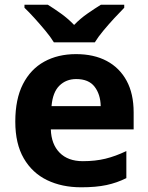

<svg xmlns="http://www.w3.org/2000/svg" viewBox="-20 -786 631 816"><path d="M303 -556Q379 -556 433.5 -527Q488 -498 518 -443Q548 -388 548 -308V-236H196Q198 -173 233.5 -137Q269 -101 332 -101Q385 -101 428 -111.5Q471 -122 517 -144V-29Q477 -9 432.5 0.5Q388 10 325 10Q243 10 180 -20.5Q117 -51 81 -113Q45 -175 45 -269Q45 -365 77.5 -428.5Q110 -492 168 -524Q226 -556 303 -556ZM304 -450Q261 -450 232.5 -422Q204 -394 199 -335H408Q407 -385 382 -417.5Q357 -450 304 -450ZM209 -606Q195 -629 172.5 -656Q150 -683 126.5 -709Q103 -735 84 -753V-766H183Q209 -750 239 -728.5Q269 -707 295 -680Q321 -707 352 -728.5Q383 -750 409 -766H508V-753Q490 -735 466 -709Q442 -683 419.5 -656Q397 -629 383 -606Z"/></svg>

Font: Noto Sans Balinese
Style: Regular
Weight: 400
Designer: Aditya Bayu, David Williams
Foundry: David Williams
Version: Version 2.003